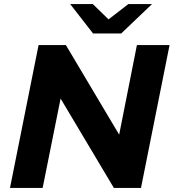

<svg xmlns="http://www.w3.org/2000/svg" viewBox="-20 -921 851 941"><path d="M574 -757 725 -901H609L512 -826L435 -901H324L436 -757ZM651 -700 564 -261 303 -700H169L29 0H189L277 -438L538 0H671L811 -700Z"/></svg>

Font: AWKNG-Font
Style: Bold Italic
Weight: 700
Italic angle: -11.3°
Designer: Awakening Church
Foundry: Awakening Church
Version: Version 1.700;PS 001.700;hotconv 1.0.88;makeotf.lib2.5.64775